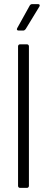

<svg xmlns="http://www.w3.org/2000/svg" viewBox="-20 -916 236 936"><path d="M71 -767H93C98 -767 102 -770 105 -774L172 -884C176 -891 173 -896 165 -896H137C132 -896 127 -893 125 -889L64 -779C60 -772 63 -767 71 -767ZM78 0H111C117 0 121 -4 121 -10V-690C121 -696 117 -700 111 -700H78C72 -700 68 -696 68 -690V-10C68 -4 72 0 78 0Z"/></svg>

Font: Barlow Semi Condensed Light
Style: Regular
Weight: 300
Width: 4
Designer: Jeremy Tribby
Foundry: Tribby Type
Version: Version 1.422;hotconv 1.0.109;makeotfexe 2.5.65596